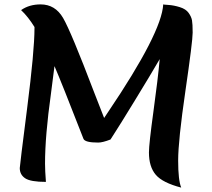

<svg xmlns="http://www.w3.org/2000/svg" viewBox="-20 -823 967 874"><path d="M483 -188Q447 -174 427 -174Q367 -174 360 -191Q260 -448 228 -522Q225 -495 212 -397Q185 -205 185 -78Q185 -47 189 5Q119 5 94.5 -11.5Q70 -28 70 -58Q70 -68 103.5 -330Q137 -592 137 -695V-700Q108 -747 76 -777Q113 -803 165 -803Q231 -803 267 -741.5Q303 -680 408 -404L454 -286Q460 -296 472 -313Q716 -674 723 -803Q723 -802 747 -800.5Q771 -799 798.5 -790.5Q826 -782 838.5 -764.5Q851 -747 854 -730.5Q857 -714 857 -674.5Q857 -635 824 -409Q791 -183 791 -92.5Q791 -2 805 31Q720 9 689 -27.5Q658 -64 658 -129Q658 -167 678.5 -316Q699 -465 707 -554Q667 -485 593.5 -365Q520 -245 505 -222.5Q490 -200 483 -188Z"/></svg>

Font: Merienda One
Style: Regular
Weight: 400
Designer: Eduardo Rodriguez Tunni
Foundry: Eduardo Rodriguez Tunni
Version: Version 1.001